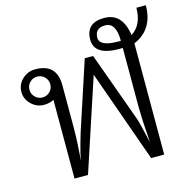

<svg xmlns="http://www.w3.org/2000/svg" viewBox="-105 -818 909 921"><g transform="rotate(-15 349.5 -357.5)"><path d="M598.6 -552.2V0H533.7L371.1 -457.5L220.2 0H153.3V-390.6Q132.3 -379.9 106.4 -379.4Q68.8 -378.9 41.7 -405Q14.6 -431.2 14.6 -467.3Q14.6 -503.4 41.5 -529.3Q68.4 -555.2 106.4 -555.2Q212.9 -555.2 212.9 -447.8V-250.5Q212.9 -231 212.2 -194.3Q211.4 -157.7 205.1 -74.2Q209.5 -103 221.4 -145.5Q233.4 -188 237.8 -202.6L350.1 -544.9H391.6L515.6 -202.6Q520 -191.4 530 -150.6Q540 -109.9 548.3 -74.2Q542 -157.7 540.5 -198Q539.1 -238.3 539.1 -250.5V-545.4Q531.2 -544.9 522.5 -544.9Q398.4 -544.9 398.4 -623.5Q398.4 -707.5 489.3 -707.5Q579.6 -707.5 595.7 -594.2Q651.9 -629.9 651.9 -714.8H698.7Q698.7 -594.7 598.6 -552.2ZM158.2 -467.3Q158.2 -488.8 143.1 -503.9Q127.9 -519 106.4 -519Q85 -519 69.8 -503.9Q54.7 -488.8 54.7 -467.3Q54.7 -445.8 69.8 -430.7Q85 -415.5 106.4 -415.5Q127.9 -415.5 143.1 -430.7Q158.2 -445.8 158.2 -467.3ZM539.1 -581.1Q538.6 -671.9 485.4 -671.9Q433.6 -671.9 433.6 -624Q433.6 -581.1 525.4 -580.6Q532.2 -580.6 539.1 -581.1Z"/></g></svg>

Font: Roboto Web
Style: Light
Weight: 300
Designer: Google
Version: Version 1.200310; 2013